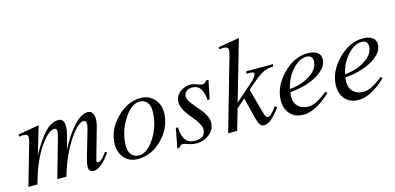

<svg xmlns="http://www.w3.org/2000/svg" viewBox="-66 -1089 3077 1494"><g transform="rotate(-15 1472.5 -341.5)"><path d="M678.2 -99.1Q597.7 11.7 543.5 11.7Q502.4 11.7 502.4 -31.2Q502.4 -55.2 514.6 -98.1L577.1 -313.5Q584.5 -338.4 584.5 -355.5Q584.5 -383.8 564 -383.8Q520 -383.8 451.7 -284.7Q372.1 -169.9 323.2 0H250L335 -300.3Q347.7 -345.7 347.7 -358.4Q347.7 -383.8 328.1 -383.8Q282.2 -383.8 217.8 -293.5Q137.7 -182.6 90.3 0H17.1L108.9 -319.3Q119.6 -357.4 119.6 -371.1Q119.6 -399.4 83.5 -399.4Q68.8 -399.4 48.8 -395.5V-413.6L218.3 -442.4L151.9 -220.2Q216.8 -334.5 264.6 -384.8Q319.8 -442.4 375 -442.4Q421.9 -442.4 421.9 -378.4Q421.9 -347.7 410.6 -307.6Q402.3 -275.4 380.9 -199.2Q434.1 -304.2 491.2 -368.7Q556.6 -442.4 610.8 -442.4Q661.1 -442.4 661.1 -372.6Q661.1 -348.1 655.3 -326.2L590.8 -98.1Q579.6 -59.1 579.6 -55.7Q579.6 -44.4 594.7 -44.4Q617.7 -44.4 663.6 -109.9Z M1186.5 -287.6Q1186.5 -173.8 1100.6 -82Q1012.7 11.7 897.9 11.7Q829.1 11.7 789.1 -35.2Q751.5 -78.6 751.5 -145Q751.5 -258.8 843.3 -351.6Q932.6 -442.4 1036.1 -442.4Q1103 -442.4 1144.8 -397.9Q1186.5 -353.5 1186.5 -287.6ZM1103.5 -323.2Q1103.5 -367.2 1081.5 -392.3Q1059.6 -417.5 1024.9 -417.5Q955.1 -417.5 893.3 -318.4Q831.5 -219.2 831.5 -109.9Q831.5 -68.4 851.1 -42.5Q873 -13.7 914.1 -13.7Q980.5 -13.7 1041.5 -109.4Q1103.5 -207.5 1103.5 -323.2Z M1586.4 -442.4 1555.7 -292.5H1538.1Q1531.7 -417.5 1446.8 -417.5Q1418 -417.5 1399.2 -401.1Q1380.4 -384.8 1380.4 -359.9Q1380.4 -334.5 1416.5 -291Q1450.2 -250.5 1483.9 -210Q1520 -159.2 1520 -117.2Q1520 -62.5 1475.6 -25.4Q1431.2 11.7 1368.7 11.7Q1338.4 11.7 1306.4 0.5Q1274.4 -10.7 1266.1 -10.7Q1237.8 -10.7 1231.4 11.7H1213.9L1243.7 -146H1261.2Q1262.2 -10.7 1365.2 -10.7Q1448.7 -10.7 1448.7 -83.5Q1448.7 -121.1 1381.8 -200Q1314.9 -278.8 1314.9 -330.1Q1314.9 -384.3 1358.4 -416Q1394.5 -442.4 1440.9 -442.4Q1464.4 -442.4 1491.9 -430.9Q1519.5 -419.4 1531.2 -419.4Q1553.7 -419.4 1567.9 -442.4Z M2103 -430.2 2097.2 -411.6Q2048.3 -411.6 2004.2 -386.2Q1960 -360.8 1876 -283.7L1918.9 -124Q1933.6 -71.3 1939.5 -58.1Q1946.8 -42.5 1958.5 -42.5Q1983.4 -42.5 2030.8 -109.9L2047.4 -97.2Q1968.3 11.7 1916.5 11.7Q1895 11.7 1883.3 -2.9Q1869.6 -21 1856.4 -72.3L1817.4 -230L1748 -169.4L1698.7 0H1626L1790 -572.3Q1800.8 -608.9 1800.8 -623.5Q1800.8 -652.3 1764.2 -652.3Q1749.5 -652.3 1729.5 -648.4V-666.5L1898.9 -695.3L1759.3 -211.4L1891.1 -327.1Q1944.3 -373.5 1944.3 -395.5Q1944.3 -404.8 1934.6 -408.2Q1922.9 -411.6 1883.8 -411.6L1887.2 -430.2Z M2486.8 -371.1Q2486.8 -301.3 2400.4 -249Q2314 -196.8 2175.8 -183.6Q2172.9 -161.6 2172.9 -144.5Q2172.9 -96.2 2204.6 -67.4Q2234.9 -39.6 2282.7 -39.6Q2315.9 -39.6 2346.2 -53.7Q2381.8 -70.3 2441.4 -117.2L2453.1 -103Q2331.1 11.7 2231.9 11.7Q2157.2 11.7 2118.7 -39.1Q2087.4 -79.1 2087.4 -134.8Q2087.4 -248.5 2180.7 -345.5Q2273.9 -442.4 2382.8 -442.4Q2430.7 -442.4 2458.7 -423.6Q2486.8 -404.8 2486.8 -371.1ZM2416.5 -371.1Q2416.5 -418.5 2366.2 -418.5Q2311 -418.5 2255.9 -358.9Q2198.7 -296.9 2179.7 -209Q2272.9 -215.8 2342.3 -260.3Q2416.5 -308.1 2416.5 -371.1Z M2931.2 -371.1Q2931.2 -301.3 2844.7 -249Q2758.3 -196.8 2620.1 -183.6Q2617.2 -161.6 2617.2 -144.5Q2617.2 -96.2 2648.9 -67.4Q2679.2 -39.6 2727.1 -39.6Q2760.3 -39.6 2790.5 -53.7Q2826.2 -70.3 2885.7 -117.2L2897.5 -103Q2775.4 11.7 2676.3 11.7Q2601.6 11.7 2563 -39.1Q2531.7 -79.1 2531.7 -134.8Q2531.7 -248.5 2625 -345.5Q2718.3 -442.4 2827.1 -442.4Q2875 -442.4 2903.1 -423.6Q2931.2 -404.8 2931.2 -371.1ZM2860.8 -371.1Q2860.8 -418.5 2810.5 -418.5Q2755.4 -418.5 2700.2 -358.9Q2643.1 -296.9 2624 -209Q2717.3 -215.8 2786.6 -260.3Q2860.8 -308.1 2860.8 -371.1Z"/></g></svg>

Font: Dai Banna SIL Light
Style: Oblique
Weight: 400
Italic angle: -11°
Designer: Victor Gaultney
Foundry: SIL International
Version: Version 2.000